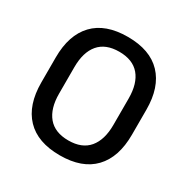

<svg xmlns="http://www.w3.org/2000/svg" viewBox="-153 -787 913 934"><g transform="rotate(30 303.5 -319.5)"><path d="M303.5 13Q178.5 13 113.8 -55Q49 -123 49 -249.5V-390Q49 -516 113.8 -584Q178.5 -652 303.5 -652Q428.5 -652 493.2 -584Q558 -516 558 -390V-249.5Q558 -123 493.2 -55Q428.5 13 303.5 13ZM303.5 -70.5Q379.5 -70.5 417.8 -116.2Q456 -162 456 -245.5V-394Q456 -478 417.8 -523.2Q379.5 -568.5 303.5 -568.5Q227.5 -568.5 189.2 -523.2Q151 -478 151 -394V-245.5Q151 -162 189.2 -116.2Q227.5 -70.5 303.5 -70.5Z"/></g></svg>

Font: Anek Devanagari Medium
Style: Regular
Weight: 500
Designer: Kailash Malviya (Devanagari) & Yesha Goshar (Latin)
Foundry: Ek Type
Version: Version 1.003